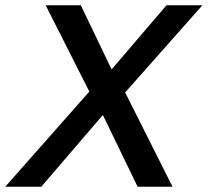

<svg xmlns="http://www.w3.org/2000/svg" viewBox="-57 -708 788 728"><path d="M464.8 0 333 -272 99.6 0H-37.1L281.7 -360.8L116.2 -688H249.5L366.2 -444.8L574.2 -688H710.4L417.5 -357.4L597.2 0Z"/></svg>

Font: Arimo SemiBold
Style: Italic
Weight: 600
Italic angle: -12°
Version: Version 1.33